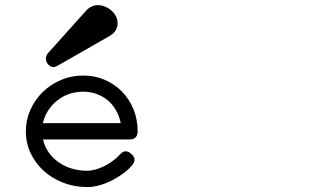

<svg xmlns="http://www.w3.org/2000/svg" viewBox="-20 -718 1244 754"><path d="M451.7 -111.8Q462.4 -124 473.6 -124Q479 -124 485.1 -120.8Q491.2 -117.7 496.3 -113Q501.5 -108.4 504.9 -102.5Q508.3 -96.7 508.3 -90.8Q508.3 -80.1 498 -67.9Q487.8 -55.7 473.1 -43.9Q458.5 -32.2 442.4 -22.5Q426.3 -12.7 414.6 -6.8Q364.7 16.6 322.8 16.6Q272 16.6 228 -0.5Q184.1 -17.6 151.6 -47.1Q119.1 -76.7 100.3 -116.7Q81.5 -156.7 81.5 -202.6Q81.5 -247.1 99.4 -286.9Q117.2 -326.7 147.9 -356.7Q178.7 -386.7 219.7 -404.1Q260.7 -421.4 307.1 -421.4Q352.1 -421.4 391.1 -404.5Q430.2 -387.7 459 -358.4Q487.8 -329.1 504.2 -289.1Q520.5 -249 520.5 -202.6Q520.5 -170.4 488.8 -170.4H148.9Q155.3 -142.1 171.4 -119.4Q187.5 -96.7 210.4 -80.6Q233.4 -64.5 262.2 -55.9Q291 -47.4 322.8 -47.4Q336.9 -47.4 353.5 -51.8Q370.1 -56.2 387 -64.2Q403.8 -72.3 420.4 -84.2Q437 -96.2 451.7 -111.8ZM191.9 -312Q158.7 -278.8 148.4 -234.4H454.1Q448.2 -263.2 434.8 -286.1Q421.4 -309.1 401.9 -325Q382.3 -340.8 358.2 -349.4Q334 -357.9 307.1 -357.9Q239.3 -357.9 191.9 -312ZM169.4 -510.3 316.9 -674.8Q337.4 -697.8 364.7 -697.8Q378.9 -697.8 392.6 -692.1Q406.2 -686.5 417.2 -677Q428.2 -667.5 435.1 -654.3Q441.9 -641.1 441.9 -626.5Q441.9 -594.7 408.7 -575.7L208 -460.9Q202.6 -458 198.2 -456.3Q193.8 -454.6 189.5 -454.6Q185.1 -454.6 179.9 -457Q174.8 -459.5 170.4 -463.9Q166 -468.3 163.1 -474.6Q160.2 -481 160.2 -488.3Q160.2 -500.5 169.4 -510.3Z"/></svg>

Font: Erica Type
Style: Italic
Weight: 400
Monospace: yes
Designer: Peter Wiegel
Foundry: Peter Wiegel
Version: Version 1.000 2010 initial release